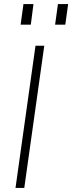

<svg xmlns="http://www.w3.org/2000/svg" viewBox="-20 -921 354 941"><path d="M56 0 154 -697H197L99 0ZM250 -800 264 -901H314L300 -800ZM81 -800 95 -901H144L131 -800Z"/></svg>

Font: Hanken Grotesk ExtraLight
Style: Italic
Weight: 250
Italic angle: -8°
Designer: Alfredo Marco Pradil
Foundry: Hanken Design Co.
Version: Version 3.013